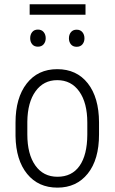

<svg xmlns="http://www.w3.org/2000/svg" viewBox="-20 -858 531 888"><path d="M51.8 -291Q51.8 -405.3 103.5 -471.7Q155.3 -538.1 244.6 -538.1Q334.5 -538.1 386 -472.7Q437.5 -407.2 438 -292.5V-236.3Q438 -120.1 386 -55.2Q334 9.8 245.6 9.8Q157.2 9.8 105.5 -53.7Q53.7 -117.2 51.8 -228.5ZM106.4 -236.3Q106.4 -145 143.3 -92.8Q180.2 -40.5 245.6 -40.5Q312.5 -40.5 347.9 -90.8Q383.3 -141.1 383.8 -234.9V-291Q383.8 -382.3 346.7 -434.8Q309.6 -487.3 244.6 -487.3Q181.6 -487.3 144.5 -436Q107.4 -384.8 106.4 -294.9ZM119.6 -681.2Q119.6 -698.2 128.9 -709.7Q138.2 -721.2 155.3 -721.2Q172.4 -721.2 181.9 -709.7Q191.4 -698.2 191.4 -681.2Q191.4 -664.6 181.9 -653.3Q172.4 -642.1 155.3 -642.1Q138.2 -642.1 128.9 -653.3Q119.6 -664.6 119.6 -681.2ZM298.8 -680.7Q298.8 -697.8 308.1 -709.2Q317.4 -720.7 334.5 -720.7Q351.6 -720.7 361.1 -709.2Q370.6 -697.8 370.6 -680.7Q370.6 -664.1 361.1 -652.8Q351.6 -641.6 334.5 -641.6Q317.4 -641.6 308.1 -652.8Q298.8 -664.1 298.8 -680.7ZM375.5 -790H117.2V-838.4H375.5Z"/></svg>

Font: Roboto Condensed Light
Style: Regular
Weight: 300
Designer: Google
Version: Version 2.134; 2016